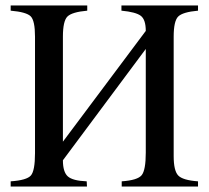

<svg xmlns="http://www.w3.org/2000/svg" viewBox="-20 -682 763 702"><path d="M704 0H425V-19Q483 -23 498 -41.5Q513 -60 513 -124V-503L210 -96Q210 -53 228 -37Q246 -21 297 -19L298 0H19V-19Q78 -23 93 -40.5Q108 -58 108 -122V-548Q108 -606 92.5 -622Q77 -638 19 -643V-662H299V-643Q243 -638 226.5 -621.5Q210 -605 210 -548V-164L513 -569Q513 -610 495 -624Q477 -638 424 -643V-662H704V-643Q648 -638 631.5 -621.5Q615 -605 615 -548V-111Q615 -58 631.5 -40.5Q648 -23 704 -19Z"/></svg>

Font: STIX Math
Style: Regular
Weight: 400
Designer: MicroPress Inc., with final additions and corrections provided by Coen Hoffman, Elsevier (retired)
Version: Version 1.1.1